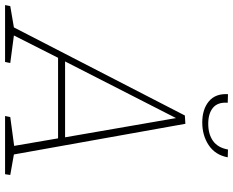

<svg xmlns="http://www.w3.org/2000/svg" viewBox="-134 -798 898 739"><g transform="rotate(90 314.5 -429.0)"><path d="M188 -20 184 0H-35L-31 -20L51 -34L390 -692L422 -694L540 -34L619 -20L616 0H392L396 -20L507 -35L478 -204H168L82 -34ZM182 -231H474L400 -658ZM417 -759Q366 -759 335.5 -784.5Q305 -810 308 -858L341 -857Q338 -819 360 -800.5Q382 -782 422 -782Q462 -782 488 -800.5Q514 -819 521 -858L551 -857Q542 -809 504.5 -784Q467 -759 417 -759Z"/></g></svg>

Font: Bitter ExtraLight
Style: Italic
Weight: 200
Italic angle: -9°
Designer: Sol Matas, and Bitter project Authors
Foundry: Sol Matas
Version: Version 2.001